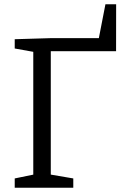

<svg xmlns="http://www.w3.org/2000/svg" viewBox="-20 -876 567 896"><path d="M48.7 0V-43.3L146.3 -63.3L135.3 -49V-650L149 -631.7L48.7 -649.7V-693L216 -698H465.7L438.3 -682.7L472 -856H522L521.7 -637H202.3L217 -651.7V-49L204.7 -63.3L322 -43.3V0Z"/></svg>

Font: Bitter Thin
Style: Regular
Weight: 100
Designer: Sol Matas, and Bitter project Authors
Foundry: Sol Matas
Version: Version 2.002